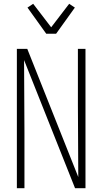

<svg xmlns="http://www.w3.org/2000/svg" viewBox="-20 -993 540 1013"><path d="M69 0V-735H124L393 -59Q393 -154 392 -249.5Q391 -345 391 -441V-735H431V0H376L107 -676Q107 -581 108 -485.5Q109 -390 109 -294V0ZM224 -815 125 -953 155 -973 250 -849 345 -973 375 -953 276 -815Z"/></svg>

Font: Iosevka Term Curly Extralight
Style: Regular
Weight: 200
Designer: Belleve Invis
Foundry: Belleve Invis
Version: Version 32.3.0